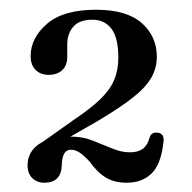

<svg xmlns="http://www.w3.org/2000/svg" viewBox="-20 -734 403 404"><path d="M82 -420 63.5 -431 135.5 -482Q170.5 -505.5 191 -525.2Q211.5 -545 220.2 -565.8Q229 -586.5 229 -612.5Q229 -654.5 214.5 -673.5Q200 -692.5 174.5 -692.5Q147 -692.5 134.2 -677.8Q121.5 -663 121.5 -640.5V-614Q121.5 -596.5 111 -586.5Q100.5 -576.5 82.5 -576.5Q65.5 -576.5 55 -586.8Q44.5 -597 44.5 -616Q44.5 -654 78.8 -683.8Q113 -713.5 182 -713.5Q246.5 -713.5 278.2 -685.5Q310 -657.5 310 -614.5Q310 -591 298.5 -570.8Q287 -550.5 260.2 -529.2Q233.5 -508 187.5 -480.5ZM38 -386Q38 -413.5 60.8 -430Q83.5 -446.5 130.5 -446.5Q154 -446.5 175 -438.2Q196 -430 215.5 -421.8Q235 -413.5 253.5 -413.5Q270 -413.5 280 -420.5Q290 -427.5 294.5 -443.5Q296 -450 300.5 -452.8Q305 -455.5 310 -455Q326.5 -454 324 -435.5Q319 -388.5 299 -369Q279 -349.5 246.5 -349.5Q221 -349.5 203 -360.2Q185 -371 169 -393.5Q156.5 -407 147.5 -413Q138.5 -419 129.5 -419Q120 -419 115.2 -411Q110.5 -403 110 -386.5Q109.5 -368 100.2 -358.8Q91 -349.5 73.5 -349.5Q58 -349.5 48 -359.2Q38 -369 38 -386Z"/></svg>

Font: Fraunces 11pt
Style: Regular
Weight: 400
Version: Version 1.000;[b76b70a41]